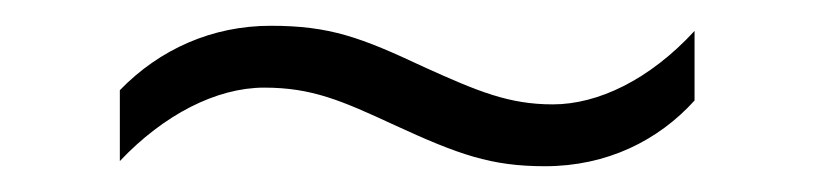

<svg xmlns="http://www.w3.org/2000/svg" viewBox="-20 -395 632 149"><path d="M73 -325V-270C107 -306 148 -327 185 -327C222 -327 245 -317 286 -298C336 -275 361 -266 403 -266C451 -266 491 -286 519 -317V-371C484 -333 444 -314 409 -314C375 -314 351 -324 309 -343C260 -366 236 -375 190 -375C145 -375 104 -357 73 -325Z"/></svg>

Font: Noto Sans Bengali Light
Style: Regular
Weight: 300
Designer: Jelle Bosma - Monotype Design Team
Foundry: Monotype Imaging Inc.
Version: Version 2.003